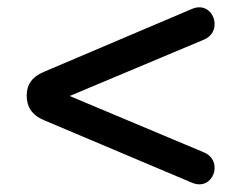

<svg xmlns="http://www.w3.org/2000/svg" viewBox="-20 -546 640 518"><path d="M498 -53C555 -29 585 -112 530 -135L168 -287L530 -439C585 -462 555 -546 498 -522L98 -352C67 -339 52 -318 52 -288C52 -257 67 -235 98 -222Z"/></svg>

Font: Nunito
Style: Bold
Weight: 700
Designer: Vernon Adams
Foundry: Vernon Adams
Version: Version 3.602